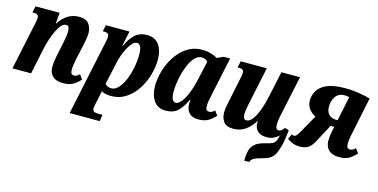

<svg xmlns="http://www.w3.org/2000/svg" viewBox="-76 -936 3077 1563"><g transform="rotate(15 1462.5 -154.0)"><path d="M446 10Q400 10 374 -5Q348 -20 337 -44.5Q326 -69 326 -96Q326 -135 336 -183L358 -289Q366 -325 371 -356Q376 -387 376 -408Q376 -425 371 -440Q366 -455 347 -455Q327 -455 308 -434.5Q289 -414 272.5 -379.5Q256 -345 242 -303Q228 -261 219 -219L173 0H16L98 -389Q102 -409 105 -424.5Q108 -440 108 -449Q108 -482 70 -482H55L67 -536H270L262 -444H265Q330 -546 433 -546Q493 -546 516.5 -513Q540 -480 540 -436Q540 -412 534.5 -382.5Q529 -353 521 -314L497 -205Q491 -178 488 -155Q485 -132 485 -114Q485 -73 513 -73Q526 -73 537 -78.5Q548 -84 560 -96L587 -59Q565 -32 531.5 -11Q498 10 446 10Z M560 231 692 -394Q696 -411 698.5 -426Q701 -441 701 -449Q701 -482 663 -482H648L660 -536H859L832 -410H837Q863 -470 902.5 -508Q942 -546 1007 -546Q1073 -546 1107 -498.5Q1141 -451 1141 -374Q1141 -312 1122 -245Q1103 -178 1065.5 -120Q1028 -62 973 -26Q918 10 848 10Q823 10 802 5Q781 0 767 -8Q764 12 758 38L746 94Q743 109 740.5 121.5Q738 134 738 143Q738 162 749 169Q760 176 784 176H822L813 231ZM834 -51Q866 -51 893.5 -80.5Q921 -110 941 -158Q961 -206 972.5 -263Q984 -320 984 -374Q984 -463 942 -463Q924 -463 905.5 -444.5Q887 -426 870.5 -395Q854 -364 840.5 -327Q827 -290 820 -253L781 -73Q792 -62 806 -56.5Q820 -51 834 -51Z M1308 10Q1241 10 1207.5 -39Q1174 -88 1174 -162Q1174 -211 1186.5 -264.5Q1199 -318 1223.5 -368Q1248 -418 1283.5 -458Q1319 -498 1365.5 -522Q1412 -546 1469 -546Q1510 -546 1545 -535.5Q1580 -525 1600 -512L1652 -536H1707L1638 -212Q1632 -184 1627.5 -158.5Q1623 -133 1623 -114Q1623 -73 1652 -73Q1665 -73 1676 -78.5Q1687 -84 1699 -96L1726 -59Q1704 -33 1671.5 -11.5Q1639 10 1584 10Q1531 10 1505.5 -18Q1480 -46 1480 -92Q1480 -101 1480 -108.5Q1480 -116 1482 -126H1477Q1448 -61 1410.5 -25.5Q1373 10 1308 10ZM1372 -73Q1395 -73 1419 -104.5Q1443 -136 1463 -185.5Q1483 -235 1495 -288L1534 -462Q1522 -476 1508 -480.5Q1494 -485 1482 -485Q1454 -485 1430 -462.5Q1406 -440 1388 -403.5Q1370 -367 1357.5 -323.5Q1345 -280 1338.5 -237Q1332 -194 1332 -161Q1332 -111 1343 -92Q1354 -73 1372 -73Z M1878 10Q1819 10 1796 -22.5Q1773 -55 1773 -99Q1773 -120 1778 -150.5Q1783 -181 1792 -220L1827 -388Q1831 -407 1834 -423.5Q1837 -440 1837 -449Q1837 -482 1799 -482H1784L1796 -536H2016L1954 -243Q1945 -204 1940.5 -175.5Q1936 -147 1936 -126Q1936 -110 1942 -97Q1948 -84 1966 -84Q1991 -84 2015 -116Q2039 -148 2058.5 -200Q2078 -252 2091 -313L2139 -536H2296L2227 -212Q2220 -183 2216.5 -157.5Q2213 -132 2213 -114Q2213 -73 2239 -73Q2262 -73 2285 -106L2319 -95Q2318 -83 2315 -59Q2312 -35 2307.5 -7Q2303 21 2296 46Q2286 81 2274.5 106.5Q2263 132 2241.5 149Q2220 166 2182 177Q2123 192 2101 205Q2079 218 2075 238H2033Q2033 187 2042.5 151.5Q2052 116 2079 93Q2106 70 2160 57Q2199 48 2216 40Q2233 32 2243 16Q2250 6 2254 -8Q2258 -22 2260 -35Q2241 -18 2216.5 -6Q2192 6 2159 6Q2107 6 2081.5 -19.5Q2056 -45 2056 -83Q2056 -93 2057 -100H2053Q2018 -46 1976 -18Q1934 10 1878 10Z M2439 10Q2399 10 2370 -4.5Q2341 -19 2332 -26L2351 -69Q2361 -63 2371 -63Q2379 -63 2389 -71Q2399 -79 2416 -110L2500 -259Q2467 -275 2444.5 -304Q2422 -333 2422 -376Q2422 -417 2444 -456Q2466 -495 2520.5 -520Q2575 -545 2671 -545Q2739 -545 2797.5 -535Q2856 -525 2888 -515L2825 -211Q2818 -181 2814.5 -155Q2811 -129 2811 -114Q2811 -73 2840 -73Q2852 -73 2863 -78.5Q2874 -84 2886 -96L2913 -59Q2891 -33 2858.5 -11.5Q2826 10 2772 10Q2726 10 2700 -5.5Q2674 -21 2663 -46Q2652 -71 2652 -99Q2652 -118 2654.5 -138.5Q2657 -159 2662 -182L2670 -218H2639L2557 -65Q2533 -20 2505 -5Q2477 10 2439 10ZM2673 -277H2682L2725 -483Q2713 -486 2703.5 -487Q2694 -488 2685 -488Q2636 -488 2610.5 -453Q2585 -418 2585 -367Q2585 -321 2609.5 -299Q2634 -277 2673 -277Z"/></g></svg>

Font: Noto Serif Condensed ExtraBold
Style: Italic
Weight: 800
Width: 3
Italic angle: -12°
Designer: Monotype Design Team
Foundry: Monotype Imaging Inc.
Version: Version 2.014; ttfautohint (v1.8.4.7-5d5b)